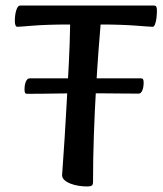

<svg xmlns="http://www.w3.org/2000/svg" viewBox="-20 -659 586 692"><path d="M292.6 13Q279.7 13 264.3 10.7Q249 8.5 235.3 3.3Q221.6 -1.9 212.7 -9.6Q203.8 -17.2 203.8 -27.9Q203.8 -31.5 206.5 -67Q209.2 -102.6 212.8 -159.8Q216.3 -216.9 220.3 -287.2Q224.4 -357.4 228.1 -430.9Q231.8 -504.3 232.8 -570.7H226Q186 -570.7 153.8 -569.5Q121.5 -568.4 98.2 -566.5Q74.9 -564.7 60.7 -563.5Q46.5 -562.4 42.8 -562.4Q38.1 -562.4 35.8 -567.9Q33.5 -573.5 33.5 -582.5Q33.5 -606.6 38.9 -622.8Q44.3 -639 52.2 -639H534.6Q541.1 -639 543.4 -634.7Q545.6 -630.4 545.6 -620.4Q545.6 -608.5 544 -594.6Q542.3 -580.8 538.8 -571.6Q535.3 -562.4 530.3 -562.4Q526.6 -562.4 511.3 -563.5Q495.9 -564.7 471.2 -566.5Q446.5 -568.4 415.1 -569.5Q383.7 -570.7 348.3 -570.7H342.6Q339.6 -536.3 335 -475.7Q330.5 -415.1 326 -337.9Q321.4 -260.6 318.4 -174.6Q315.3 -88.6 315.3 -3Q315.3 5.6 311.5 9.3Q307.6 13 292.6 13ZM77.2 -320.9Q72.3 -320.9 70.3 -324.4Q68.4 -327.8 68.4 -335.9Q68.4 -353.9 73.4 -365.2Q78.5 -376.6 86.8 -376.6H488.1Q493.4 -376.6 495.5 -373.5Q497.7 -370.4 497.7 -361.6Q497.7 -344.3 492.9 -333Q488.2 -321.6 480 -321.6Q459.5 -321.6 428.1 -321.9Q396.6 -322.2 358.8 -322.5Q320.9 -322.8 280.9 -322.8Q243.1 -322.8 203.8 -322.2Q164.6 -321.5 131.4 -321.2Q98.3 -320.9 77.2 -320.9Z"/></svg>

Font: Briem Hand Thin
Style: Regular
Weight: 100
Designer: Gunnlaugur SE Briem, Eben Sorkin
Foundry: Sorkin Type Co.
Version: Version 1.003